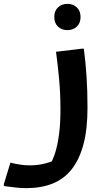

<svg xmlns="http://www.w3.org/2000/svg" viewBox="-67 -714 551 994"><path d="M-13 128Q10 134 35.5 138Q61 142 88 142Q128 142 164 133Q200 124 225 111L188 144Q206 117 218.5 77.5Q231 38 238.5 -17.5Q246 -73 246 -147Q246 -231 239 -305Q232 -379 223 -446L357 -462H367Q376 -395 381 -319.5Q386 -244 386 -156Q386 -45 365 33.5Q344 112 304 162.5Q264 213 205 236.5Q146 260 69 260Q43 260 16 257Q-11 254 -29 251.5Q-47 249 -47 249V239ZM282 -558Q253 -558 233.5 -576Q214 -594 214 -626Q214 -658 233.5 -676Q253 -694 282 -694Q311 -694 330.5 -676Q350 -658 350 -626Q350 -594 330.5 -576Q311 -558 282 -558Z"/></svg>

Font: Kufam SemiBold
Style: Italic
Weight: 600
Italic angle: -11°
Designer: Artur Schmal
Foundry: Original Type
Version: Version 1.301; ttfautohint (v1.8.3)